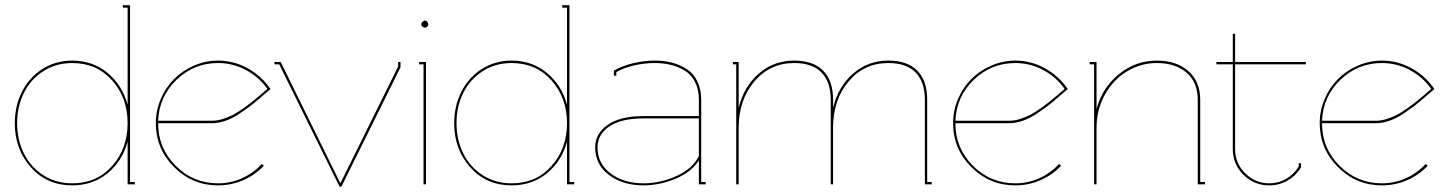

<svg xmlns="http://www.w3.org/2000/svg" viewBox="-20 -699 5488 728"><path d="M253.9 -460Q192.4 -460 144.3 -429.2Q96.2 -398.4 70.6 -346.7Q44.9 -294.9 44.9 -231.9Q44.9 -168.9 70.6 -117.2Q96.2 -65.4 144.3 -34.7Q192.4 -3.9 253.9 -3.9Q346.7 -3.9 405.3 -69.8Q463.9 -135.7 463.9 -231.9Q463.9 -328.1 405.3 -394Q346.7 -460 253.9 -460ZM445.8 -669.9V-679.2H473.1V-8.8H491.2V0H463.9V-162.1Q443.8 -87.9 387.7 -42Q331.5 3.9 253.9 3.9Q158.2 3.9 97.2 -64.5Q36.1 -132.8 36.1 -231.9Q36.1 -296.9 63.2 -350.8Q90.3 -404.8 140.4 -437Q190.4 -469.2 253.9 -469.2Q331.5 -469.2 387.7 -422.6Q443.8 -376 463.9 -301.8V-669.9Z M784.7 -241.2Q803.7 -241.2 825.2 -248Q846.7 -254.9 863.3 -263.4Q879.9 -272 902.1 -287.8Q924.3 -303.7 936 -313Q947.8 -322.3 968.5 -340.1Q989.3 -357.9 993.7 -361.8Q962.4 -406.7 912.8 -433.3Q863.3 -460 806.6 -460Q715.3 -460 649.4 -396.5Q583.5 -333 579.6 -241.2ZM579.6 -231.9Q579.6 -137.2 646 -70.6Q712.4 -3.9 806.6 -3.9Q855 -3.9 897.7 -23.2Q940.4 -42.5 972.7 -77.1L980.5 -70.8Q947.8 -35.6 902.3 -15.9Q856.9 3.9 806.6 3.9Q709.5 3.9 640.1 -65.4Q570.8 -134.8 570.8 -231.9Q570.8 -279.8 589.6 -323.7Q608.4 -367.7 640.1 -399.4Q671.9 -431.2 715.6 -450.2Q759.3 -469.2 806.6 -469.2Q866.2 -469.2 918.5 -440.4Q970.7 -411.6 1003.9 -363.8L1005.9 -360.8L1002.4 -358.9Q996.1 -353.5 971.4 -332Q946.8 -310.5 929.2 -297.1Q911.6 -283.7 885.7 -266.6Q859.9 -249.5 834 -240.7Q808.1 -231.9 783.7 -231.9Z M1498.5 -463.9V-443.8L1274.4 8.8H1267.6L1038.6 -455.1H1020.5V-463.9H1044.4L1270.5 -3.9L1489.7 -446.8V-463.9Z M1577.1 -606.9Q1577.1 -611.3 1581.8 -616.2Q1586.4 -621.1 1591.3 -621.1Q1595.7 -621.1 1599.9 -616.5Q1604 -611.8 1604 -606.9Q1604 -602.5 1600.1 -598.4Q1596.2 -594.2 1591.3 -594.2Q1586.4 -594.2 1581.8 -598.1Q1577.1 -602.1 1577.1 -606.9ZM1585.9 -455.1H1569.3V-463.9H1595.2V0H1585.9Z M1919.9 -460Q1858.4 -460 1810.3 -429.2Q1762.2 -398.4 1736.6 -346.7Q1710.9 -294.9 1710.9 -231.9Q1710.9 -168.9 1736.6 -117.2Q1762.2 -65.4 1810.3 -34.7Q1858.4 -3.9 1919.9 -3.9Q2012.7 -3.9 2071.3 -69.8Q2129.9 -135.7 2129.9 -231.9Q2129.9 -328.1 2071.3 -394Q2012.7 -460 1919.9 -460ZM2111.8 -669.9V-679.2H2139.2V-8.8H2157.2V0H2129.9V-162.1Q2109.9 -87.9 2053.7 -42Q1997.6 3.9 1919.9 3.9Q1824.2 3.9 1763.2 -64.5Q1702.1 -132.8 1702.1 -231.9Q1702.1 -296.9 1729.2 -350.8Q1756.3 -404.8 1806.4 -437Q1856.4 -469.2 1919.9 -469.2Q1997.6 -469.2 2053.7 -422.6Q2109.9 -376 2129.9 -301.8V-669.9Z M2307.6 -412.1V-431.2L2309.6 -432.1Q2337.9 -448.7 2379.2 -459Q2420.4 -469.2 2463.9 -469.2Q2499 -469.2 2529.3 -461.2Q2559.6 -453.1 2584.7 -436.5Q2609.9 -419.9 2624.3 -390.1Q2638.7 -360.4 2638.7 -320.8V-8.8H2655.8V0H2629.9V-90.8Q2601.6 -46.4 2541.3 -21.2Q2481 3.9 2419.9 3.9Q2342.3 3.9 2289.6 -35.2Q2236.8 -74.2 2236.8 -140.1Q2236.8 -192.9 2284.4 -225.8Q2332 -258.8 2419.9 -258.8H2629.9V-320.8Q2629.9 -360.4 2615 -388.9Q2600.1 -417.5 2575 -432.1Q2549.8 -446.8 2522.5 -453.4Q2495.1 -460 2463.9 -460Q2422.9 -460 2383.3 -450.7Q2343.8 -441.4 2316.9 -425.8V-412.1ZM2629.9 -250H2419.9Q2335 -250 2290.3 -219.5Q2245.6 -189 2245.6 -140.1Q2245.6 -78.6 2295.4 -41.3Q2345.2 -3.9 2419.9 -3.9Q2484.4 -3.9 2546.1 -32.2Q2607.9 -60.5 2629.9 -107.9Z M2990.7 -469.2Q3064 -469.2 3101.3 -430.9Q3138.7 -392.6 3138.7 -320.8V-290Q3158.2 -370.6 3214.6 -419.9Q3271 -469.2 3347.7 -469.2Q3420.9 -469.2 3458.3 -430.9Q3495.6 -392.6 3495.6 -320.8V-8.8H3512.7V0H3486.8V-320.8Q3486.8 -387.7 3452.1 -423.8Q3417.5 -460 3347.7 -460Q3256.3 -460 3197.5 -390.1Q3138.7 -320.3 3138.7 -213.9V0H3129.9V-213.9V-320.8Q3129.9 -387.7 3095.2 -423.8Q3060.5 -460 2990.7 -460Q2899.4 -460 2840.1 -389.9Q2780.8 -319.8 2780.8 -213.9V0H2771.5V-455.1H2758.8V-463.9H2780.8V-290Q2800.3 -370.6 2856.9 -419.9Q2913.6 -469.2 2990.7 -469.2Z M3807.6 -241.2Q3826.7 -241.2 3848.1 -248Q3869.6 -254.9 3886.2 -263.4Q3902.8 -272 3925 -287.8Q3947.3 -303.7 3959 -313Q3970.7 -322.3 3991.5 -340.1Q4012.2 -357.9 4016.6 -361.8Q3985.4 -406.7 3935.8 -433.3Q3886.2 -460 3829.6 -460Q3738.3 -460 3672.4 -396.5Q3606.4 -333 3602.5 -241.2ZM3602.5 -231.9Q3602.5 -137.2 3668.9 -70.6Q3735.4 -3.9 3829.6 -3.9Q3877.9 -3.9 3920.7 -23.2Q3963.4 -42.5 3995.6 -77.1L4003.4 -70.8Q3970.7 -35.6 3925.3 -15.9Q3879.9 3.9 3829.6 3.9Q3732.4 3.9 3663.1 -65.4Q3593.8 -134.8 3593.8 -231.9Q3593.8 -279.8 3612.5 -323.7Q3631.3 -367.7 3663.1 -399.4Q3694.8 -431.2 3738.5 -450.2Q3782.2 -469.2 3829.6 -469.2Q3889.2 -469.2 3941.4 -440.4Q3993.7 -411.6 4026.9 -363.8L4028.8 -360.8L4025.4 -358.9Q4019 -353.5 3994.4 -332Q3969.7 -310.5 3952.1 -297.1Q3934.6 -283.7 3908.7 -266.6Q3882.8 -249.5 3856.9 -240.7Q3831.1 -231.9 3806.6 -231.9Z M4365.7 -469.2Q4441.4 -469.2 4486.1 -429.4Q4530.8 -389.6 4530.8 -320.8V-8.8H4548.8V0H4521.5V-320.8Q4521.5 -386.2 4479.5 -423.1Q4437.5 -460 4365.7 -460Q4305.2 -460 4252.9 -428.2Q4200.7 -396.5 4169.2 -339.6Q4137.7 -282.7 4137.7 -213.9V0H4128.4V-455.1H4111.8V-463.9H4137.7V-285.2Q4159.2 -366.7 4222.7 -418Q4286.1 -469.2 4365.7 -469.2Z M4663.1 -133.8Q4663.1 -80.1 4701.4 -42Q4739.7 -3.9 4793 -3.9Q4828.1 -3.9 4857.4 -21.2Q4886.7 -38.6 4904.3 -67.9V-80.1H4913.1V-65.9V-64.9Q4895 -33.7 4862.8 -14.9Q4830.6 3.9 4793 3.9Q4735.4 3.9 4694.8 -36.1Q4654.3 -76.2 4654.3 -133.8V-455.1H4592.3V-463.9H4654.3V-570.8H4663.1V-463.9H4931.2V-455.1H4663.1Z M5197.8 -241.2Q5216.8 -241.2 5238.3 -248Q5259.8 -254.9 5276.4 -263.4Q5293 -272 5315.2 -287.8Q5337.4 -303.7 5349.1 -313Q5360.8 -322.3 5381.6 -340.1Q5402.3 -357.9 5406.7 -361.8Q5375.5 -406.7 5325.9 -433.3Q5276.4 -460 5219.7 -460Q5128.4 -460 5062.5 -396.5Q4996.6 -333 4992.7 -241.2ZM4992.7 -231.9Q4992.7 -137.2 5059.1 -70.6Q5125.5 -3.9 5219.7 -3.9Q5268.1 -3.9 5310.8 -23.2Q5353.5 -42.5 5385.7 -77.1L5393.6 -70.8Q5360.8 -35.6 5315.4 -15.9Q5270 3.9 5219.7 3.9Q5122.6 3.9 5053.2 -65.4Q4983.9 -134.8 4983.9 -231.9Q4983.9 -279.8 5002.7 -323.7Q5021.5 -367.7 5053.2 -399.4Q5085 -431.2 5128.7 -450.2Q5172.4 -469.2 5219.7 -469.2Q5279.3 -469.2 5331.5 -440.4Q5383.8 -411.6 5417 -363.8L5418.9 -360.8L5415.5 -358.9Q5409.2 -353.5 5384.5 -332Q5359.9 -310.5 5342.3 -297.1Q5324.7 -283.7 5298.8 -266.6Q5272.9 -249.5 5247.1 -240.7Q5221.2 -231.9 5196.8 -231.9Z"/></svg>

Font: Rawengulk
Style: Ultralight
Weight: 200
Version: Version 0.92